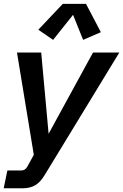

<svg xmlns="http://www.w3.org/2000/svg" viewBox="-20 -805 651 1015"><path d="M-0.5 190.4 19 96.2H91.8Q103 96.2 110.8 91.3Q118.7 86.4 125 74.7L171.9 -10.3L162.6 37.1L69.8 -527.3H197.8L239.7 -67.9L222.2 -70.8L471.7 -527.3H610.8L216.3 120.1Q192.4 159.7 165 175Q137.7 190.4 99.1 190.4ZM260.7 -594.2 182.6 -647.9 312 -784.7H434.6L513.2 -634.8L419.4 -594.2L366.2 -726.6Z"/></svg>

Font: Schibsted Grotesk SemiBold
Style: Italic
Weight: 600
Italic angle: -12°
Designer: Bakken & Baeck AS, Henrik Kongsvoll
Foundry: Schibsted ASA
Version: Version 1.100;gftools[0.9.25]